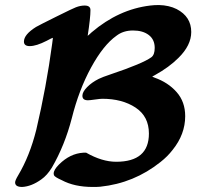

<svg xmlns="http://www.w3.org/2000/svg" viewBox="-20 -725 788 762"><path d="M316 -703Q339 -703 339 -685Q339 -654 328 -583Q330 -584 332 -586Q334 -588 337.5 -591Q341 -594 344 -597Q451 -688 576 -703Q592 -705 611 -705Q651 -704 681 -689Q739 -659 739 -598Q739 -545 688 -495Q651 -458 595 -427L584 -421L593 -417Q647 -398 681 -359.5Q715 -321 715 -264Q715 -192 665 -130Q645 -104 617 -82Q512 2 378 16Q370 17 348 17Q275 17 225 -10Q196 -23 194 -30Q193 -33 193 -36Q193 -51 214 -72Q258 -116 311 -119H322Q385 -83 441 -83Q571 -83 571 -195Q571 -263 518 -298Q465 -333 386 -333Q378 -333 357 -330Q336 -327 329 -327Q307 -327 307 -345Q307 -360 325.5 -379Q344 -398 372 -412Q386 -419 419 -430Q547 -473 581 -498Q594 -508 594 -535Q594 -568 570.5 -586Q547 -604 508 -604Q469 -604 442 -583Q390 -546 341.5 -457Q293 -368 265 -256Q237 -148 186 -60Q167 -29 144 -13Q105 15 68 17Q40 17 40 -1Q40 -9 52 -29Q98 -106 124 -210Q164 -380 187 -551L190 -575Q187 -575 165 -563Q124 -542 98 -542Q75 -542 75 -560Q75 -588 123 -618Q135 -625 203.5 -659Q272 -693 281 -696Q299 -703 316 -703Z"/></svg>

Font: KaTeX_Caligraphic
Style: Bold
Weight: 700
Version: Version 3699957226